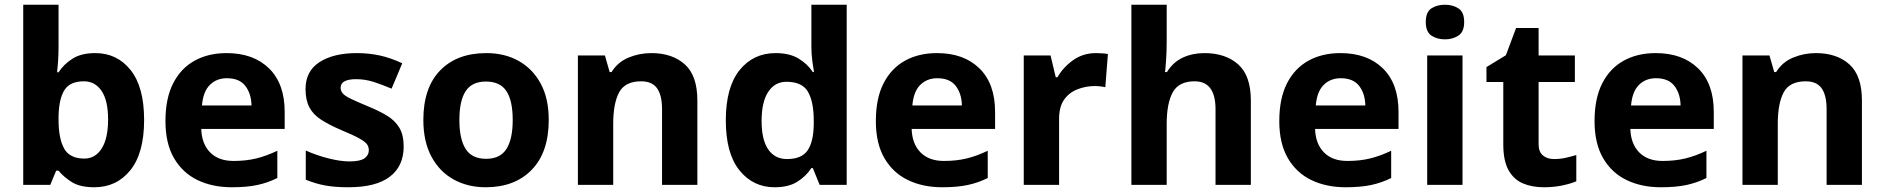

<svg xmlns="http://www.w3.org/2000/svg" viewBox="-20 -780 7950 810"><path d="M227 -583Q227 -552 225 -522Q223 -492 221 -475H227Q249 -509 286 -532.5Q323 -556 382 -556Q474 -556 531 -484.5Q588 -413 588 -274Q588 -134 530 -62Q472 10 378 10Q318 10 283.5 -11.5Q249 -33 227 -60H217L192 0H78V-760H227ZM334 -437Q276 -437 252.5 -401Q229 -365 227 -291V-275Q227 -196 250.5 -153.5Q274 -111 336 -111Q382 -111 409 -153.5Q436 -196 436 -276Q436 -356 408.5 -396.5Q381 -437 334 -437Z M936 -556Q1049 -556 1115 -491.5Q1181 -427 1181 -308V-236H829Q831 -173 866.5 -137Q902 -101 965 -101Q1018 -101 1061 -111.5Q1104 -122 1150 -144V-29Q1110 -9 1065.5 0.5Q1021 10 958 10Q876 10 813 -20.5Q750 -51 714 -113Q678 -175 678 -269Q678 -365 710.5 -428.5Q743 -492 801 -524Q859 -556 936 -556ZM937 -450Q894 -450 865.5 -422Q837 -394 832 -335H1041Q1040 -385 1015 -417.5Q990 -450 937 -450Z M1683 -162Q1683 -79 1624.5 -34.5Q1566 10 1450 10Q1393 10 1352 2.5Q1311 -5 1270 -22V-145Q1314 -125 1365 -112Q1416 -99 1455 -99Q1499 -99 1517.5 -112Q1536 -125 1536 -146Q1536 -160 1528.5 -171Q1521 -182 1496 -196Q1471 -210 1418 -232Q1367 -254 1334 -275.5Q1301 -297 1285 -327.5Q1269 -358 1269 -404Q1269 -480 1328 -518Q1387 -556 1485 -556Q1536 -556 1582 -546Q1628 -536 1677 -513L1632 -406Q1592 -423 1556 -434.5Q1520 -446 1483 -446Q1417 -446 1417 -410Q1417 -397 1425.5 -386.5Q1434 -376 1458.5 -364Q1483 -352 1531 -332Q1578 -313 1612 -292.5Q1646 -272 1664.5 -241.5Q1683 -211 1683 -162Z M2295 -274Q2295 -138 2223.5 -64Q2152 10 2029 10Q1953 10 1893.5 -23Q1834 -56 1800 -119.5Q1766 -183 1766 -274Q1766 -410 1837 -483Q1908 -556 2032 -556Q2109 -556 2168 -523Q2227 -490 2261 -427.5Q2295 -365 2295 -274ZM1918 -274Q1918 -193 1944.5 -151.5Q1971 -110 2031 -110Q2090 -110 2116.5 -151.5Q2143 -193 2143 -274Q2143 -355 2116.5 -395.5Q2090 -436 2030 -436Q1971 -436 1944.5 -395.5Q1918 -355 1918 -274Z M2728 -556Q2816 -556 2869 -508.5Q2922 -461 2922 -356V0H2773V-319Q2773 -378 2752 -407.5Q2731 -437 2685 -437Q2617 -437 2592 -390.5Q2567 -344 2567 -257V0H2418V-546H2532L2552 -476H2560Q2586 -518 2631.5 -537Q2677 -556 2728 -556Z M3248 10Q3157 10 3099.5 -61.5Q3042 -133 3042 -272Q3042 -412 3100 -484Q3158 -556 3252 -556Q3311 -556 3349 -533Q3387 -510 3409 -476H3414Q3411 -492 3407 -522.5Q3403 -553 3403 -585V-760H3552V0H3438L3409 -71H3403Q3381 -37 3344 -13.5Q3307 10 3248 10ZM3300 -109Q3362 -109 3387 -145.5Q3412 -182 3413 -255V-271Q3413 -351 3388.5 -393Q3364 -435 3298 -435Q3249 -435 3221 -392.5Q3193 -350 3193 -270Q3193 -190 3221 -149.5Q3249 -109 3300 -109Z M3933 -556Q4046 -556 4112 -491.5Q4178 -427 4178 -308V-236H3826Q3828 -173 3863.5 -137Q3899 -101 3962 -101Q4015 -101 4058 -111.5Q4101 -122 4147 -144V-29Q4107 -9 4062.5 0.5Q4018 10 3955 10Q3873 10 3810 -20.5Q3747 -51 3711 -113Q3675 -175 3675 -269Q3675 -365 3707.5 -428.5Q3740 -492 3798 -524Q3856 -556 3933 -556ZM3934 -450Q3891 -450 3862.5 -422Q3834 -394 3829 -335H4038Q4037 -385 4012 -417.5Q3987 -450 3934 -450Z M4604 -556Q4615 -556 4630 -555Q4645 -554 4654 -552L4643 -412Q4636 -414 4622.5 -415.5Q4609 -417 4599 -417Q4561 -417 4526 -403.5Q4491 -390 4469.5 -360Q4448 -330 4448 -278V0H4299V-546H4412L4434 -454H4441Q4465 -496 4507 -526Q4549 -556 4604 -556Z M4902 -605Q4902 -565 4899.5 -528Q4897 -491 4895 -476H4903Q4929 -518 4970 -537Q5011 -556 5061 -556Q5150 -556 5203.5 -508.5Q5257 -461 5257 -356V0H5108V-319Q5108 -437 5020 -437Q4953 -437 4927.5 -390.5Q4902 -344 4902 -257V0H4753V-760H4902Z M5635 -556Q5748 -556 5814 -491.5Q5880 -427 5880 -308V-236H5528Q5530 -173 5565.5 -137Q5601 -101 5664 -101Q5717 -101 5760 -111.5Q5803 -122 5849 -144V-29Q5809 -9 5764.5 0.5Q5720 10 5657 10Q5575 10 5512 -20.5Q5449 -51 5413 -113Q5377 -175 5377 -269Q5377 -365 5409.5 -428.5Q5442 -492 5500 -524Q5558 -556 5635 -556ZM5636 -450Q5593 -450 5564.5 -422Q5536 -394 5531 -335H5740Q5739 -385 5714 -417.5Q5689 -450 5636 -450Z M6076 -760Q6109 -760 6133 -744.5Q6157 -729 6157 -687Q6157 -646 6133 -630Q6109 -614 6076 -614Q6042 -614 6018.5 -630Q5995 -646 5995 -687Q5995 -729 6018.5 -744.5Q6042 -760 6076 -760ZM6150 -546V0H6001V-546Z M6536 -109Q6561 -109 6584 -114Q6607 -119 6630 -126V-15Q6606 -5 6570.5 2.5Q6535 10 6493 10Q6444 10 6405.5 -6Q6367 -22 6344.5 -61.5Q6322 -101 6322 -171V-434H6251V-497L6333 -547L6376 -662H6471V-546H6624V-434H6471V-171Q6471 -140 6489 -124.5Q6507 -109 6536 -109Z M6965 -556Q7078 -556 7144 -491.5Q7210 -427 7210 -308V-236H6858Q6860 -173 6895.5 -137Q6931 -101 6994 -101Q7047 -101 7090 -111.5Q7133 -122 7179 -144V-29Q7139 -9 7094.5 0.5Q7050 10 6987 10Q6905 10 6842 -20.5Q6779 -51 6743 -113Q6707 -175 6707 -269Q6707 -365 6739.5 -428.5Q6772 -492 6830 -524Q6888 -556 6965 -556ZM6966 -450Q6923 -450 6894.5 -422Q6866 -394 6861 -335H7070Q7069 -385 7044 -417.5Q7019 -450 6966 -450Z M7641 -556Q7729 -556 7782 -508.5Q7835 -461 7835 -356V0H7686V-319Q7686 -378 7665 -407.5Q7644 -437 7598 -437Q7530 -437 7505 -390.5Q7480 -344 7480 -257V0H7331V-546H7445L7465 -476H7473Q7499 -518 7544.5 -537Q7590 -556 7641 -556Z"/></svg>

Font: Noto Sans Hanifi Rohingya
Style: Bold
Weight: 700
Designer: Monotype Design Team and DaltonMaag
Foundry: Google LLC
Version: Version 2.102; ttfautohint (v1.8.4.7-5d5b)